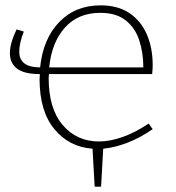

<svg xmlns="http://www.w3.org/2000/svg" viewBox="-20 -550 660 718"><path d="M551 -67Q503 -34 456 -16Q409 2 366 6L358 148H334L326 6Q239 0 183.5 -67Q128 -134 128 -254Q128 -264 129 -273Q70 -273 43.5 -293.5Q17 -314 17 -351Q17 -388 42 -440L69 -432Q60 -409 56 -390.5Q52 -372 52 -357Q52 -298 130 -298Q141 -405 201.5 -467.5Q262 -530 356 -530Q421 -530 464 -501Q507 -472 529 -421.5Q551 -371 551 -306Q551 -299 550.5 -291.5Q550 -284 549 -273H163Q162 -266 162 -258Q162 -144 214.5 -82.5Q267 -21 350 -21Q392 -21 439.5 -38Q487 -55 536 -88ZM355 -502Q272 -502 222.5 -446.5Q173 -391 164 -298H516Q516 -352 501 -398.5Q486 -445 450.5 -473.5Q415 -502 355 -502Z"/></svg>

Font: Bitter ExtraLight
Style: Regular
Weight: 200
Designer: Sol Matas, and Bitter project Authors
Foundry: Sol Matas
Version: Version 2.001